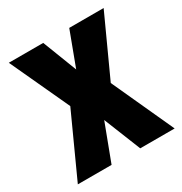

<svg xmlns="http://www.w3.org/2000/svg" viewBox="-135 -651 716 754"><g transform="rotate(-30 223.5 -274.5)"><path d="M132 -281 8 -549H164L224 -394L282 -549H438L315 -280L443 0H287L220 -167L157 0H4Z"/></g></svg>

Font: Noto Sans Telugu ExtraCondensed ExtraBold
Style: Regular
Weight: 800
Width: 2
Designer: Jelle Bosma - Monotype Design Team
Foundry: Monotype Imaging Inc.
Version: Version 2.005; ttfautohint (v1.8.4.7-5d5b)